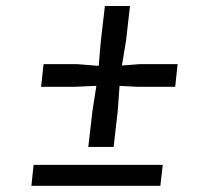

<svg xmlns="http://www.w3.org/2000/svg" viewBox="-20 -627 707 634"><path d="M355.2 -141.9H271.6L285.4 -261.4L298.2 -343.5L226.6 -340.4H115.8L123.8 -415.2H234.7L305.9 -409.6L313.1 -492.8L326.4 -607.1H409.2L396.2 -492.8L382.5 -410.6L441.2 -415.2H566.5L558.5 -340.4H432.6L374.8 -343.5L368.9 -261.4ZM509.5 -13.5H83.7L90.9 -82.5H517.4Z"/></svg>

Font: Merriweather Sans Variable Regular
Style: Italic
Weight: 300
Italic angle: -8°
Designer: Eben Sorkin
Foundry: Eben Sorkin
Version: Version 2.001